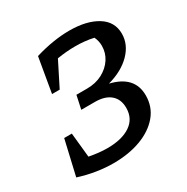

<svg xmlns="http://www.w3.org/2000/svg" viewBox="-145 -736 846 870"><g transform="rotate(-30 277.5 -301.5)"><path d="M68 -202H108L121 -74Q173 -64 215 -64Q292 -64 336 -94Q380 -124 380 -180Q380 -225 351.5 -249.5Q323 -274 271 -274H199L214 -344H269Q315 -344 350 -362.5Q385 -381 405 -411.5Q425 -442 425 -479Q425 -504 414 -527Q370 -537 318 -537Q273 -537 224 -529L160 -402H120L151 -583Q248 -612 331 -612Q421 -612 476 -578Q531 -544 531 -481Q531 -425 487 -380Q443 -335 367 -314Q485 -286 485 -185Q485 -125 448.5 -81.5Q412 -38 349 -14.5Q286 9 205 9Q163 9 118 2Q73 -5 26 -20Z"/></g></svg>

Font: Piazzolla SC Medium
Style: Italic
Weight: 500
Italic angle: -11.3°
Designer: Juan Pablo del Peral
Foundry: Huerta Tipografica
Version: Version 1.330